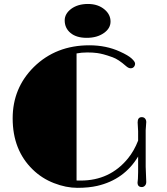

<svg xmlns="http://www.w3.org/2000/svg" viewBox="-20 -925 831 955"><path d="M666 -35.6 667 -69.3V-146.5Q598.1 -31.7 463.9 -0.5Q421.4 9.3 365 9.3Q308.6 9.3 248.3 -14.2Q188 -37.6 142.6 -82Q43 -178.7 43 -336.4Q43 -487.3 148.4 -591.8Q258.3 -699.7 424.3 -699.7Q508.3 -699.7 576.2 -668.5Q617.7 -649.9 634.8 -634Q651.9 -618.2 651.9 -608.6Q651.9 -599.1 646 -592.3Q640.1 -585.4 629.6 -585.4Q619.1 -585.4 606.4 -596.7Q568.8 -629.9 540.3 -640.1Q511.7 -650.4 494.6 -654.8Q477.5 -659.2 463.9 -661.1Q442.9 -664.1 414.1 -664.1Q385.3 -664.1 360.8 -659.2V-27.3Q366.2 -26.9 371.6 -26.9H381.3Q526.4 -26.9 616.2 -136.7Q647 -174.3 667 -225.6V-272.5Q667 -272.5 664.6 -316.4Q664.6 -342.3 685.1 -342.3Q695.8 -342.3 701.7 -335.2Q707.5 -328.1 707.5 -317.9L704.6 -277.3V-95.7L707.5 -20Q707.5 -8.3 700.9 -1.5Q694.3 5.4 685.5 5.4Q664.1 5.4 664.1 -17.1Q664.1 -22.9 666 -35.6ZM301.8 -823.7Q301.8 -856.4 334 -880.9Q367.2 -905.3 417.5 -905.3Q468.3 -905.3 501 -877Q529.8 -852.1 529.8 -817.9Q529.8 -783.7 496.6 -760.7Q462.9 -736.8 411.4 -736.8Q359.9 -736.8 330.8 -761Q301.8 -785.2 301.8 -823.7Z"/></svg>

Font: Limelight
Style: Regular
Weight: 400
Designer: Nicole Fally
Foundry: Nicole Fally
Version: Version 1.002